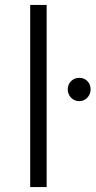

<svg xmlns="http://www.w3.org/2000/svg" viewBox="-20 -762 393 782"><path d="M103 -742H170V0H103ZM349 -398Q349 -378 335.5 -364Q322 -350 303 -350Q283 -350 269.5 -364Q256 -378 256 -398Q256 -418 269.5 -431.5Q283 -445 303 -445Q323 -445 336 -431.5Q349 -418 349 -398Z"/></svg>

Font: Gontserrat Light
Style: Regular
Weight: 300
Designer: Julieta Ulanovsky
Foundry: Julieta Ulanovsky
Version: Version 6.001